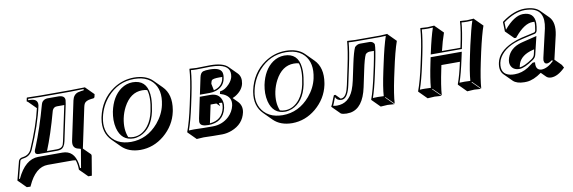

<svg xmlns="http://www.w3.org/2000/svg" viewBox="-51 -797 4002 1340"><g transform="rotate(-10 1950.0 -126.5)"><path d="M224.6 56.6Q137.2 56.6 82 179.2Q80.6 183.1 79.1 185.5L53.2 184.6L-3.4 127.9L31.2 -4.9Q37.6 -23.9 63.5 -26.9Q106 -32.7 123 -69.8Q190.9 -226.1 218.3 -346.2L162.6 -401.9Q158.7 -402.8 157.2 -403.3Q156.7 -405.3 156.7 -407.2L161.1 -429.2L164.6 -431.2Q165 -431.2 259.3 -429.2H468.3L574.7 -431.2L575.2 -429.2L631.8 -372.6L627.4 -352.5Q625 -347.2 619.1 -345.2L601.6 -343.3Q563 -338.9 552.7 -318.8Q548.3 -309.6 545.4 -296.4L486.8 -19.5Q485.8 -15.6 485.4 -12.7L534.7 36.1Q538.6 41.5 536.6 50.8L514.2 184.6H489.3L432.6 127.9Q432.6 89.4 422.4 59.6Q409.7 56.6 396.5 56.6ZM410.2 -334.5H357.9Q334.5 -334.5 324.7 -310.5Q324.2 -309.1 324.2 -308.6Q279.8 -146 235.8 -39.1H307.1Q341.3 -39.1 351.6 -64.5Q355 -73.2 357.9 -87.9ZM168 -9.8H339.8Q421.4 -9.8 439 85Q441.9 101.6 442.9 118.2H449.2L470.7 -7.8V-8.3Q471.2 -11.7 470.7 -13.2Q470.7 -13.2 460 -16.6Q458.5 -17.1 458 -17.1Q416 -24.9 418.9 -65.9Q419.4 -72.3 420.4 -78.1L479 -355Q487.8 -396 521.5 -405.8Q531.7 -408.7 543.9 -410.2L561 -412.1L563 -420.9Q495.6 -419.4 468.3 -418.9H259.3Q243.7 -418.9 169.9 -420.9L167.5 -411.6L189.9 -410.2Q231 -407.2 232.9 -374.5Q232.9 -368.2 232.4 -362.8Q204.1 -231.4 131.8 -65.9Q111.8 -22.9 64.9 -17.1Q45.4 -14.6 41.5 -5.4Q41 -3.4 40.5 -2.4L9.8 118.7H16.1Q75.2 -8.3 168 -9.8ZM151.9 -53.2Q152.8 -59.1 162.6 -81.5Q211.9 -201.2 257.8 -367.7V-367.2Q262.7 -387.7 283.2 -397Q292 -400.4 301.3 -400.9H382.3Q425.3 -399.4 425.3 -367.2Q424.8 -356.9 421.4 -339.8L367.7 -85.9Q358.4 -41.5 332 -32.7Q320.8 -29.3 307.1 -28.8H178.2Q150.9 -28.8 151.4 -48.3Q151.4 -51.3 151.9 -53.2Z M651.4 -205.1Q677.2 -326.7 772.9 -392.6Q841.3 -439 921.9 -439Q1006.3 -438.5 1052.2 -393.6L1108.9 -336.9Q1168 -277.8 1150.4 -170.4Q1149.4 -163.6 1147.9 -157.2Q1127.9 -62.5 1049.8 3.4Q974.6 65.9 881.3 66.4Q797.9 65.9 749.5 18.1L692.9 -38.6Q633.8 -97.7 649.4 -193.4Q650.4 -199.7 651.4 -205.1ZM962.9 -341.3Q879.4 -341.3 830.1 -248Q811.5 -212.4 802.7 -171.4Q787.1 -94.7 811 -36.6Q828.1 -30.8 847.2 -30.8Q908.2 -30.8 952.6 -87.4Q982.9 -127 995.6 -187Q1016.1 -284.2 998.5 -336.9Q981.9 -341.3 962.9 -341.3ZM906.2 -408.2Q1003.9 -408.2 1015.1 -305.2Q1016.6 -292 1016.6 -278.8Q1016.1 -237.8 1005.4 -185.1Q980 -65.4 894.5 -30.8Q870.1 -21.5 847.2 -21Q761.2 -21 737.3 -113.8Q730.5 -141.6 730.5 -172.4Q731 -202.1 736.3 -230Q758.3 -334.5 825.2 -381.8Q862.8 -407.7 906.2 -408.2ZM661.1 -203.1Q641.1 -108.4 696.3 -48.8Q728.5 -15.1 777.8 -4.9Q800.3 -0.5 824.7 0Q939.9 0 1020 -94.2Q1067.4 -150.4 1081.5 -216.3Q1104 -321.8 1049.8 -381.3Q1019.5 -413.6 971.2 -424.3Q947.8 -428.7 921.9 -429.2Q807.6 -429.2 729.5 -340.8Q678.2 -282.2 661.1 -203.1Z M1329.1 56.6Q1329.1 56.6 1279.8 59.6L1223.1 2.9L1222.7 0Q1248.5 -69.8 1272 -180.2L1286.6 -249Q1309.6 -356.9 1314 -429.2L1315.4 -432.1Q1317.4 -432.1 1363.8 -429.2Q1382.8 -429.2 1412.6 -430.2Q1442.9 -431.2 1461.4 -431.2Q1550.8 -430.7 1584.5 -397.5L1641.1 -340.8Q1667.5 -313 1658.2 -266.6Q1647.9 -219.2 1595.2 -187.5Q1585 -181.6 1575.7 -178.2L1608.4 -145.5Q1638.7 -113.8 1629.9 -68.4Q1612.3 13.2 1528.3 45.4Q1494.6 58.1 1461.9 58.6Q1380.9 58.6 1351.6 57.1Q1339.4 56.6 1329.1 56.6ZM1529.8 -335.9Q1521 -336.4 1510.7 -336.4Q1462.4 -336.4 1454.6 -325.7Q1450.2 -318.8 1446.8 -302.2L1456.5 -254.9Q1511.2 -268.1 1525.9 -316.4Q1526.9 -320.3 1527.3 -323.2Q1529.3 -330.6 1529.8 -335.9ZM1475.6 -160.6 1480.5 -137.7 1457.5 -160.6H1416.5L1389.2 -32.2Q1477.1 -39.1 1495.6 -123Q1499.5 -142.6 1497.6 -159.2Q1490.2 -160.2 1482.4 -160.6ZM1508.8 -228 1505.9 -231 1505.4 -229Q1507.8 -228.5 1508.8 -228ZM1272.5 -9.8Q1284.2 -9.8 1295.4 -9.3Q1326.7 -7.8 1405.3 -7.8Q1473.1 -7.8 1521.5 -53.2Q1553.7 -84.5 1563.5 -127Q1576.2 -186 1518.6 -213.4Q1510.3 -217.3 1502.4 -219.2L1493.7 -222.2L1497.6 -239.7L1504.4 -240.7Q1533.2 -244.6 1564.5 -277.8Q1585.9 -301.3 1591.8 -325.2Q1607.4 -397.5 1525.9 -415Q1524.4 -415.5 1523.9 -415.5Q1496.6 -420.9 1461.4 -420.9Q1442.9 -420.9 1413.1 -419.9Q1382.8 -418.9 1363.8 -418.9Q1339.8 -418.9 1323.2 -420.9Q1317.9 -350.1 1296.4 -247.1L1281.7 -177.7Q1259.3 -73.2 1236.3 -8.8Q1252.4 -9.8 1272.5 -9.8ZM1351.6 -227.1H1425.8Q1485.8 -227.1 1503.4 -176.8Q1508.3 -161.6 1508.3 -146Q1507.8 -133.3 1505.4 -121.1Q1482.9 -22.9 1377.4 -22Q1321.8 -22 1317.9 -50.3Q1317.4 -54.2 1317.4 -56.6Q1317.9 -65.9 1320.3 -79.1ZM1355 -241.2 1380.4 -360.8Q1386.7 -390.6 1405.3 -397.9Q1420.9 -402.8 1454.1 -402.8Q1525.4 -402.8 1537.6 -367.7Q1540.5 -357.9 1540.5 -346.7Q1540 -334.5 1537.1 -320.8Q1525.9 -267.6 1470.2 -248.5Q1448.7 -241.2 1424.3 -241.2Z M1726.1 -205.1Q1752 -326.7 1847.7 -392.6Q1916 -439 1996.6 -439Q2081.1 -438.5 2127 -393.6L2183.6 -336.9Q2242.7 -277.8 2225.1 -170.4Q2224.1 -163.6 2222.7 -157.2Q2202.6 -62.5 2124.5 3.4Q2049.3 65.9 1956.1 66.4Q1872.6 65.9 1824.2 18.1L1767.6 -38.6Q1708.5 -97.7 1724.1 -193.4Q1725.1 -199.7 1726.1 -205.1ZM2037.6 -341.3Q1954.1 -341.3 1904.8 -248Q1886.2 -212.4 1877.4 -171.4Q1861.8 -94.7 1885.7 -36.6Q1902.8 -30.8 1921.9 -30.8Q1982.9 -30.8 2027.3 -87.4Q2057.6 -127 2070.3 -187Q2090.8 -284.2 2073.2 -336.9Q2056.6 -341.3 2037.6 -341.3ZM1981 -408.2Q2078.6 -408.2 2089.8 -305.2Q2091.3 -292 2091.3 -278.8Q2090.8 -237.8 2080.1 -185.1Q2054.7 -65.4 1969.2 -30.8Q1944.8 -21.5 1921.9 -21Q1835.9 -21 1812 -113.8Q1805.2 -141.6 1805.2 -172.4Q1805.7 -202.1 1811 -230Q1833 -334.5 1899.9 -381.8Q1937.5 -407.7 1981 -408.2ZM1735.8 -203.1Q1715.8 -108.4 1771 -48.8Q1803.2 -15.1 1852.5 -4.9Q1875 -0.5 1899.4 0Q2014.6 0 2094.7 -94.2Q2142.1 -150.4 2156.2 -216.3Q2178.7 -321.8 2124.5 -381.3Q2094.2 -413.6 2045.9 -424.3Q2022.5 -428.7 1996.6 -429.2Q1882.3 -429.2 1804.2 -340.8Q1752.9 -282.2 1735.8 -203.1Z M2489.3 -94.2Q2459 48.8 2368.2 64.5Q2354.5 66.4 2340.8 66.4Q2313.5 65.9 2300.8 58.6L2244.1 2L2243.7 -1Q2250 -9.3 2267.1 -56.2Q2271.5 -67.9 2275.4 -75.2L2285.6 -76.2L2317.4 -43.9Q2319.8 -43.9 2320.8 -43.9Q2352.5 -43.9 2369.1 -99.1Q2373 -113.3 2377 -129.9L2404.3 -258.8Q2426.8 -366.2 2431.6 -429.2L2433.1 -432.1Q2435.1 -432.1 2489.7 -429.2H2664.6L2717.3 -432.1L2717.8 -429.2L2773.9 -372.6Q2749.5 -303.7 2721.7 -172.4L2710.9 -122.6Q2686.5 -6.3 2683.1 56.6L2626.5 0L2624 2.9L2680.2 59.6Q2678.2 59.6 2632.8 56.6L2583.5 59.6L2526.9 2.9L2526.4 0Q2549.3 -61 2574.2 -179.2L2585 -229Q2596.7 -285.2 2604 -331.5H2573.2Q2556.6 -330.6 2544.4 -318.4Q2530.3 -290.5 2513.7 -209.5ZM2422.9 -153.3 2447.3 -268.1Q2464.8 -350.1 2479 -379.4L2480 -380.9L2481 -381.8Q2497.6 -397.5 2517.1 -397.9H2585Q2606.9 -397 2616.7 -379.9L2617.7 -377.9L2618.2 -376Q2620.1 -347.2 2594.7 -227.1L2584 -176.8Q2560.1 -64.5 2540 -8.8Q2557.6 -10.3 2576.2 -9.8Q2600.1 -9.8 2616.7 -8.3Q2620.6 -69.8 2644.5 -181.2L2655.3 -231Q2681.2 -353.5 2704.1 -420.4Q2685.1 -418.9 2664.6 -418.9H2489.7Q2463.9 -418.9 2440.9 -420.9Q2436 -359.4 2414.1 -256.8L2386.7 -127.9Q2368.7 -43.9 2332.5 -35.2Q2326.2 -33.7 2320.8 -34.2Q2290.5 -35.2 2280.3 -61Q2277.8 -54.7 2272.9 -41.5Q2263.7 -15.6 2257.3 -3.4Q2270.5 0 2284.2 0Q2367.7 0 2403.8 -88.9Q2415 -117.2 2422.9 -153.3Z M3339.8 -193.4 3324.7 -122.6Q3300.3 -6.3 3296.4 56.6L3240.2 0L3237.3 2.9L3293.9 59.6Q3292 59.6 3246.6 56.6Q3246.6 56.6 3196.8 59.6L3140.6 2.9L3140.1 0Q3161.6 -57.6 3182.1 -152.3H3050.8L3044.9 -123.5Q3021 -10.3 3016.6 56.6L2960 0L2957.5 2.9L3014.2 59.6Q3012.2 59.6 2965.8 56.6Q2965.8 56.6 2916 59.6L2859.4 2.9L2858.9 0Q2884.8 -69.8 2908.2 -180.2L2922.9 -249Q2945.8 -356.9 2950.2 -429.2L2951.7 -432.1Q2953.6 -432.1 3000.5 -429.2Q3000.5 -429.2 3049.8 -432.1L3051.3 -429.2L3107.9 -372.6Q3087.4 -314.5 3071.8 -248H3202.6L3203.1 -250Q3228.5 -369.1 3231.4 -429.2L3232.9 -432.1Q3234.9 -432.1 3281.2 -429.2Q3281.2 -429.2 3330.1 -432.1L3331.1 -429.2L3387.7 -372.6Q3367.7 -317.4 3339.8 -193.4ZM3003.9 -248 3002.9 -249V-248ZM3273.4 -252Q3300.3 -371.1 3317.4 -420.4Q3301.3 -418.9 3281.2 -418.9Q3257.3 -418.9 3240.7 -420.9Q3236.8 -361.3 3212.9 -248L3210.9 -237.8H2990.2L2993.2 -251Q3015.6 -355 3037.6 -420.4Q3021 -418.9 3000.5 -418.9Q2976.1 -418.9 2959.5 -420.9Q2954.1 -350.1 2932.6 -247.1L2918 -177.7Q2895.5 -73.2 2873 -8.8Q2889.6 -10.3 2909.2 -9.8Q2933.6 -9.8 2950.7 -8.3Q2955.6 -73.2 2978.5 -182.1L2986.3 -219.2H3207L3197.8 -176.8Q3173.8 -64.5 3153.8 -8.8Q3170.4 -10.3 3189.9 -9.8Q3213.9 -9.8 3230.5 -8.3Q3234.9 -69.8 3258.3 -181.2Z M3586.4 -41Q3619.6 -43.5 3678.7 -84Q3694.3 -95.7 3698.2 -109.9L3707 -147.9L3697.3 -145.5Q3613.8 -125 3592.8 -66.9Q3589.4 -56.6 3586.9 -45.4Q3586.4 -42.5 3586.4 -41ZM3742.7 -336.9Q3736.3 -337.4 3729 -337.4Q3671.4 -337.4 3604 -256.8Q3600.1 -252.4 3597.2 -248.5L3584.5 -249.5L3527.8 -306.2L3525.9 -373L3529.8 -377Q3613.8 -439 3690.9 -439Q3761.2 -438 3794.4 -405.8L3851.1 -349.1Q3891.1 -307.1 3873 -220.2Q3872.1 -215.8 3857.4 -152.8Q3840.3 -80.6 3834 -52.2L3878.9 -7.3L3890.6 13.7Q3837.9 66.4 3791 66.4Q3769 65.9 3756.8 54.2L3724.1 21.5Q3667 62.5 3618.7 65.9Q3609.4 66.4 3600.1 66.4Q3546.9 65.9 3521.5 41.5L3464.8 -15.1Q3437.5 -43.9 3448.7 -98.1Q3464.8 -174.3 3564 -218.8Q3597.7 -233.9 3636.2 -243.2L3729 -264.2Q3735.4 -267.6 3737.3 -275.9Q3744.6 -312 3742.7 -336.9ZM3687 -45.9V-47.9H3685.1ZM3760.3 -78.1Q3764.2 -95.7 3791.5 -213.4Q3805.7 -274.4 3806.6 -278.8Q3832 -403.3 3734.9 -424.8Q3714.8 -428.7 3690.9 -429.2Q3617.2 -428.7 3536.1 -369.1L3537.6 -316.9Q3609.9 -402.8 3672.4 -403.8Q3752 -403.8 3753.4 -327.1Q3753.4 -325.2 3753.4 -324.2Q3752.9 -301.3 3747.1 -273.9Q3742.7 -258.8 3731.9 -254.4L3638.7 -233.4Q3518.1 -206.1 3473.6 -133.8Q3462.4 -114.7 3458.5 -95.7Q3443.4 -17.6 3511.7 -2.9Q3526.9 0 3543.5 0Q3595.2 0 3640.6 -28.8Q3657.2 -39.6 3678.7 -56.2L3681.6 -58.1H3697.8L3696.8 -47.4Q3695.3 -1.5 3734.9 0Q3776.4 -1 3821.3 -44.9L3817.4 -52.2Q3793.5 -35.2 3779.3 -35.2Q3759.8 -35.2 3758.3 -58.1Q3758.3 -60.1 3757.8 -61Q3758.3 -69.3 3760.3 -78.1ZM3738.8 -236.8 3708 -107.9Q3703.1 -88.4 3684.1 -75.7Q3619.1 -30.8 3583.5 -30.8Q3536.6 -30.8 3522.5 -68.8Q3519 -79.6 3519 -89.8Q3519.5 -97.2 3520.5 -104Q3535.6 -174.8 3606.4 -202.1Q3621.6 -208 3638.2 -211.9Z"/></g></svg>

Font: Linux Biolinum Shadow O
Style: Italic
Weight: 400
Italic angle: -12°
Designer: Philipp H. Poll
Foundry: Philipp H. Poll
Version: Version 0.6.2